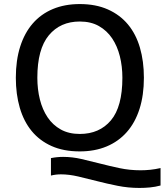

<svg xmlns="http://www.w3.org/2000/svg" viewBox="-20 -733 811 946"><path d="M771 181Q745 188 719 190.5Q693 193 667 193Q612 193 559.5 182.5Q507 172 458.5 159.5Q410 147 365 136.5Q320 126 280 126Q255 126 231 132V46Q261 40 291 40Q336 40 381.5 50.5Q427 61 473.5 73Q520 85 569.5 95.5Q619 106 673 106Q696 106 720.5 103.5Q745 101 771 95ZM58 -350Q58 -436 79.5 -503.5Q101 -571 141.5 -617.5Q182 -664 240.5 -688.5Q299 -713 373 -713Q452 -713 511.5 -686.5Q571 -660 610.5 -612.5Q650 -565 669.5 -498Q689 -431 689 -350Q689 -264 667.5 -196.5Q646 -129 605 -82.5Q564 -36 505.5 -11.5Q447 13 373 13Q293 13 234 -13.5Q175 -40 136 -87.5Q97 -135 77.5 -202Q58 -269 58 -350ZM164 -350Q164 -293 176.5 -243Q189 -193 214.5 -155Q240 -117 279.5 -95Q319 -73 373 -73Q470 -73 526.5 -140Q583 -207 583 -350Q583 -406 570.5 -456Q558 -506 532.5 -544Q507 -582 467.5 -604.5Q428 -627 373 -627Q277 -627 220.5 -559Q164 -491 164 -350Z"/></svg>

Font: PT Sans Caption
Style: Regular
Weight: 400
Designer: A.Korolkova, O.Umpeleva, V.Yefimov
Foundry: ParaType Ltd
Version: Version 2.004W OFL